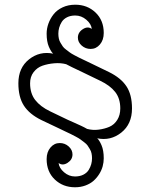

<svg xmlns="http://www.w3.org/2000/svg" viewBox="-20 -623 640 816"><path d="M420.9 49.8Q420.9 16.1 411.4 -5.9Q401.9 -27.8 393.1 -35.2Q450.2 -23.4 495.6 -59.6Q541 -95.7 541 -162.1Q541 -220.7 517.3 -256.3Q493.7 -292 442.9 -316.9L366.2 -354Q360.4 -356.9 342.3 -365.5Q324.2 -374 318.1 -377Q312 -379.9 297.4 -387.7Q282.7 -395.5 277.3 -399.7Q272 -403.8 261.5 -411.6Q251 -419.4 246.8 -425.8Q242.7 -432.1 237.3 -440.9Q231.9 -449.7 230 -459.5Q228 -469.2 228 -480Q228 -492.7 231.4 -505.1Q234.9 -517.6 242.4 -529.8Q250 -542 264.9 -549.6Q279.8 -557.1 299.8 -557.1Q325.7 -557.1 346.7 -539.3Q367.7 -521.5 370.1 -500Q353 -512.7 332 -499Q311 -485.4 311 -462.9Q311 -443.8 327.1 -429.4Q343.3 -415 365.2 -415Q388.7 -415 404.8 -434.1Q420.9 -453.1 420.9 -482.9Q420.9 -536.6 386 -569.8Q351.1 -603 299.8 -603Q270 -603 246.1 -591.8Q222.2 -580.6 207.8 -562.3Q193.4 -543.9 185.8 -522.7Q178.2 -501.5 178.2 -480Q178.2 -446.3 187.7 -424.3Q197.3 -402.3 206.1 -395Q148.9 -406.7 103.5 -370.8Q58.1 -335 58.1 -269Q58.1 -210.4 81.5 -174.1Q105 -137.7 155.8 -112.8L232.9 -76.2Q238.8 -73.2 256.8 -64.7Q274.9 -56.2 281 -53.2Q287.1 -50.3 301.8 -42.5Q316.4 -34.7 321.8 -30.5Q327.1 -26.4 337.6 -18.6Q348.1 -10.7 352.3 -4.4Q356.4 2 361.8 10.7Q367.2 19.5 369.1 29.3Q371.1 39.1 371.1 49.8Q371.1 62.5 367.7 75Q364.3 87.4 356.7 99.6Q349.1 111.8 334.2 119.4Q319.3 127 298.8 127Q272.9 127 252.2 109.1Q231.4 91.3 229 69.8Q246.1 82.5 267.1 69.1Q288.1 55.7 288.1 33.2Q288.1 14.2 272 -0.5Q255.9 -15.1 233.9 -15.1Q210.4 -15.1 194.3 4.2Q178.2 23.4 178.2 53.2Q178.2 106.9 212.9 139.9Q247.6 172.9 298.8 172.9Q322.8 172.9 343.3 165.3Q363.8 157.7 377.7 145.3Q391.6 132.8 401.6 116.9Q411.6 101.1 416.3 84Q420.9 66.9 420.9 49.8ZM405.8 -279.8Q447.8 -259.8 469.5 -232.2Q491.2 -204.6 491.2 -162.1Q491.2 -133.8 478.3 -113.3Q465.3 -92.8 444.8 -84Q424.3 -75.2 399.2 -72Q374 -68.8 350.1 -75.2Q338.4 -82 324.2 -88.6Q310.1 -95.2 293.5 -102.5Q276.9 -109.9 268.1 -113.8L192.9 -149.9Q151.4 -169.9 129.6 -198Q107.9 -226.1 107.9 -269Q107.9 -296.9 122.8 -316.4Q137.7 -335.9 160.4 -343.8Q183.1 -351.6 210.2 -354Q237.3 -356.4 261.2 -350.1Q274.9 -342.3 331.1 -315.9Z"/></svg>

Font: Compagnon Roman
Style: Regular
Weight: 400
Designer: Juliette Duhe, Lea Pradine
Foundry: Velvetyne Type Foundry
Version: Version 1.000;PS 001.000;hotconv 1.0.88;makeotf.lib2.5.64775